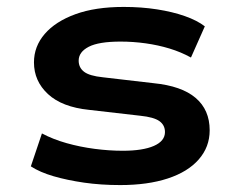

<svg xmlns="http://www.w3.org/2000/svg" viewBox="-20 -524 683 554"><path d="M327 10Q271 10 222.5 3Q174 -4 134.5 -15.5Q95 -27 69 -44L101 -139Q133 -122 172 -111Q211 -100 253 -94.5Q295 -89 334 -89Q392 -89 424 -103Q456 -117 456 -143Q456 -163 440 -174.5Q424 -186 385 -190L237 -207Q159 -215 118.5 -252.5Q78 -290 78 -344Q78 -390 109 -426Q140 -462 197.5 -483Q255 -504 337 -504Q388 -504 433 -497Q478 -490 513.5 -477.5Q549 -465 571 -448L531 -358Q502 -374 469 -384Q436 -394 400 -399Q364 -404 328 -404Q265 -404 236 -389Q207 -374 207 -349Q207 -329 222.5 -317Q238 -305 277 -301L423 -284Q504 -276 544.5 -241.5Q585 -207 585 -148Q585 -100 553.5 -64Q522 -28 464 -9Q406 10 327 10Z"/></svg>

Font: Nunito Sans 10pt Expanded
Style: Bold
Weight: 700
Width: 7
Designer: Vernon Adams
Foundry: Vernon Adams
Version: Version 3.101;gftools[0.9.27]